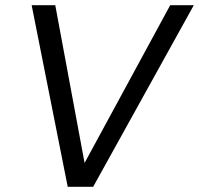

<svg xmlns="http://www.w3.org/2000/svg" viewBox="-20 -720 767 740"><path d="M241 0 102 -700H193L306 -92L636 -700H727L339 0Z"/></svg>

Font: DeepMind Sans
Style: Italic
Weight: 400
Italic angle: -10°
Designer: Jonny Pinhorn / Modifications: Colophon Foundry
Foundry: Colophon Foundry
Version: Version 1.002; ttfautohint (v1.8.2)